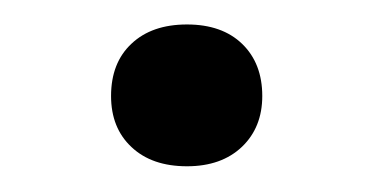

<svg xmlns="http://www.w3.org/2000/svg" viewBox="-20 -126 298 153"><path d="M129 6.5Q101 6.5 84.8 -8.8Q68.5 -24 68.5 -49.5Q68.5 -76 84.8 -91.2Q101 -106.5 129 -106.5Q157 -106.5 173 -91Q189 -75.5 189 -49.5Q189 -24.5 172.8 -9Q156.5 6.5 129 6.5Z"/></svg>

Font: Encode Sans SC Expanded
Style: Regular
Weight: 400
Width: 7
Designer: Multiple Designers
Foundry: Impallari Type
Version: Version 3.002